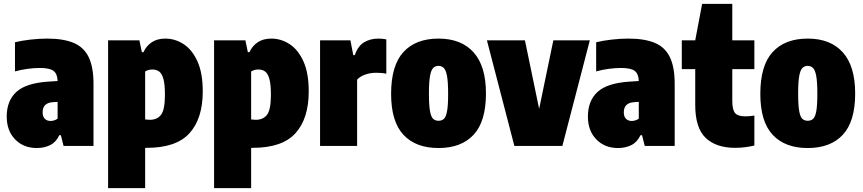

<svg xmlns="http://www.w3.org/2000/svg" viewBox="-20 -760 4494 1000"><path d="M172 11Q102.5 11 58.8 -34Q15 -79 15 -153Q15 -235 65.2 -281.2Q115.5 -327.5 233 -335L280 -338Q279 -375 259.2 -390.5Q239.5 -406 187 -406Q158 -406 123.8 -401.5Q89.5 -397 58 -388V-540Q95.5 -549 140.5 -554Q185.5 -559 226 -559Q310.5 -559 363.8 -536.5Q417 -514 442 -462.2Q467 -410.5 467 -323V0H311L297 -56H289Q272 -19.5 241.2 -4.2Q210.5 11 172 11ZM202 -175Q202 -152.5 213.5 -141.2Q225 -130 243 -130Q252 -130 261.5 -132.8Q271 -135.5 280 -142V-229.5L257 -228Q202 -225 202 -175Z M543 220V-550H706L719 -488H727Q742 -521 770.5 -540Q799 -559 841 -559Q892 -559 936.5 -530Q981 -501 1008.5 -440.2Q1036 -379.5 1036 -284Q1036 -143 967.2 -66.5Q898.5 10 744 10H736V220ZM760 -136Q799 -136 819 -162.5Q839 -189 839 -267Q839 -321 831 -349.2Q823 -377.5 808.5 -387.8Q794 -398 774 -398Q752.5 -398 736 -388V-138Q742 -137.5 749.2 -136.8Q756.5 -136 760 -136Z M1095 220V-550H1258L1271 -488H1279Q1294 -521 1322.5 -540Q1351 -559 1393 -559Q1444 -559 1488.5 -530Q1533 -501 1560.5 -440.2Q1588 -379.5 1588 -284Q1588 -143 1519.2 -66.5Q1450.5 10 1296 10H1288V220ZM1312 -136Q1351 -136 1371 -162.5Q1391 -189 1391 -267Q1391 -321 1383 -349.2Q1375 -377.5 1360.5 -387.8Q1346 -398 1326 -398Q1304.5 -398 1288 -388V-138Q1294 -137.5 1301.2 -136.8Q1308.5 -136 1312 -136Z M1647 0V-550H1805L1820 -473H1828Q1844.5 -521 1876.8 -540Q1909 -559 1951 -559Q1961.5 -559 1972.8 -557.8Q1984 -556.5 1992 -555V-376Q1979.5 -379 1964.8 -380Q1950 -381 1938 -381Q1907.5 -381 1880.5 -371Q1853.5 -361 1840 -345V0Z M2264 11Q2145.5 11 2081.2 -58Q2017 -127 2017 -271Q2017 -419 2081.2 -489Q2145.5 -559 2264 -559Q2382.5 -559 2446.8 -487.2Q2511 -415.5 2511 -273Q2511 -127.5 2446.8 -58.2Q2382.5 11 2264 11ZM2264 -131Q2281 -131 2292 -141Q2303 -151 2308.5 -181Q2314 -211 2314 -271Q2314 -333 2308.2 -364.2Q2302.5 -395.5 2291.2 -406.2Q2280 -417 2264 -417Q2248 -417 2236.8 -406.5Q2225.5 -396 2219.8 -365Q2214 -334 2214 -273Q2214 -212 2219.5 -181.5Q2225 -151 2236 -141Q2247 -131 2264 -131Z M2659 0 2516 -550H2714L2788 -193L2862 -550H3052L2909 0Z M3199 11Q3129.5 11 3085.8 -34Q3042 -79 3042 -153Q3042 -235 3092.2 -281.2Q3142.5 -327.5 3260 -335L3307 -338Q3306 -375 3286.2 -390.5Q3266.5 -406 3214 -406Q3185 -406 3150.8 -401.5Q3116.5 -397 3085 -388V-540Q3122.5 -549 3167.5 -554Q3212.5 -559 3253 -559Q3337.5 -559 3390.8 -536.5Q3444 -514 3469 -462.2Q3494 -410.5 3494 -323V0H3338L3324 -56H3316Q3299 -19.5 3268.2 -4.2Q3237.5 11 3199 11ZM3229 -175Q3229 -152.5 3240.5 -141.2Q3252 -130 3270 -130Q3279 -130 3288.5 -132.8Q3298 -135.5 3307 -142V-229.5L3284 -228Q3229 -225 3229 -175Z M3809 10Q3709.5 10 3655.2 -42Q3601 -94 3601 -213V-400H3531V-550H3601L3637 -740H3794V-550H3909V-400H3794V-235Q3794 -188.5 3808.5 -171.2Q3823 -154 3862 -154Q3872.5 -154 3883.8 -155Q3895 -156 3909 -158V-2Q3889 3 3862.2 6.5Q3835.5 10 3809 10Z M4187 11Q4068.5 11 4004.2 -58Q3940 -127 3940 -271Q3940 -419 4004.2 -489Q4068.5 -559 4187 -559Q4305.5 -559 4369.8 -487.2Q4434 -415.5 4434 -273Q4434 -127.5 4369.8 -58.2Q4305.5 11 4187 11ZM4187 -131Q4204 -131 4215 -141Q4226 -151 4231.5 -181Q4237 -211 4237 -271Q4237 -333 4231.2 -364.2Q4225.5 -395.5 4214.2 -406.2Q4203 -417 4187 -417Q4171 -417 4159.8 -406.5Q4148.5 -396 4142.8 -365Q4137 -334 4137 -273Q4137 -212 4142.5 -181.5Q4148 -151 4159 -141Q4170 -131 4187 -131Z"/></svg>

Font: Encode Sans Cnd Black
Style: Regular
Weight: 900
Width: 3
Designer: Multiple Designers
Foundry: Impallari Type
Version: Version 3.002; ttfautohint (v1.8.3) -l 8 -r 50 -G 200 -x 14 